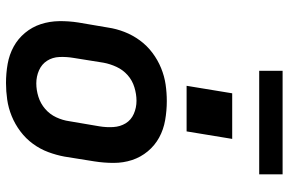

<svg xmlns="http://www.w3.org/2000/svg" viewBox="-181 -773 962 640"><g transform="rotate(90 300.0 -453.0)"><path d="M257 8Q224 8 193 2.5Q162 -3 135.5 -17.5Q109 -32 89.5 -55.5Q70 -79 60.5 -108Q51 -137 50.5 -169Q50 -201 55 -233L72 -333Q76 -360 86.5 -387Q97 -414 114.5 -438Q132 -462 156 -480Q180 -498 207 -509Q234 -520 261.5 -524Q289 -528 317 -528Q349 -528 380.5 -522.5Q412 -517 438.5 -502.5Q465 -488 484.5 -464.5Q504 -441 513.5 -412Q523 -383 523 -351Q523 -319 518 -287L502 -187Q497 -160 487 -133Q477 -106 459.5 -82Q442 -58 418 -40Q394 -22 367 -11Q340 0 312 4Q284 8 257 8ZM258 -93Q280 -93 302.5 -100Q325 -107 343 -122.5Q361 -138 371 -159.5Q381 -181 384 -203L401 -303Q405 -327 403.5 -350Q402 -373 391 -391Q380 -409 359.5 -418Q339 -427 316 -427Q294 -427 271 -420Q248 -413 230.5 -397.5Q213 -382 203 -360.5Q193 -339 189 -317L173 -217Q169 -193 170 -170Q171 -147 182.5 -129Q194 -111 214.5 -102Q235 -93 258 -93ZM418 -594H266L291 -746H443ZM216 -836V-914H561V-836Z"/></g></svg>

Font: Iosevka SS04 Extended
Style: Bold Italic
Weight: 700
Width: 7
Italic angle: -9°
Monospace: yes
Designer: Belleve Invis
Foundry: Belleve Invis
Version: Version 19.0.0; ttfautohint (v1.8.4)